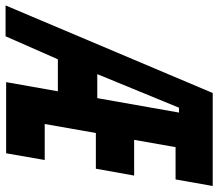

<svg xmlns="http://www.w3.org/2000/svg" viewBox="-78 -698 765 672"><g transform="rotate(90 304.0 -362.5)"><path d="M294 -725H619.5L596.5 -595H483.5L458 -450H583L559 -316H434L402.5 -137H528.5L505 -2H256L288 -183H176L95.5 0H-12.5ZM312 -321 362.5 -607H345.5L228 -321Z"/></g></svg>

Font: JuliaMono Black
Style: Italic
Weight: 900
Italic angle: -9°
Monospace: yes
Designer: cormullion
Foundry: corm
Version: Version 0.057; ttfautohint (v1.8.4)